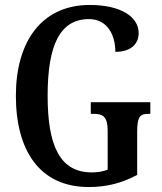

<svg xmlns="http://www.w3.org/2000/svg" viewBox="-20 -744 652 774"><path d="M338 10C410 10 472 -6 533 -39V-213C533 -274 545 -285 578 -285H586V-332H346V-285H357C395 -285 414 -274 414 -217V-60C394 -52 371 -49 350 -49C220 -49 172 -159 172 -358C172 -563 222 -667 339 -667C412 -667 445 -604 445 -535C507 -535 539 -566 539 -611C539 -675 469 -724 342 -724C146 -724 44 -574 44 -358C44 -137 140 10 338 10Z"/></svg>

Font: Noto Serif Lao ExtraCondensed SemiBold
Style: Regular
Weight: 600
Width: 2
Designer: Monotype Design Team
Foundry: Monotype Imaging Inc.
Version: Version 2.003